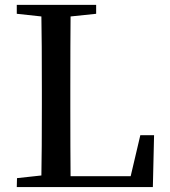

<svg xmlns="http://www.w3.org/2000/svg" viewBox="-20 -757 687 777"><path d="M547.9 -210H603.5L598.6 0H47.9L48.8 -36.1L147.5 -46.9Q149.4 -144.5 149.4 -333V-393.6Q149.4 -592.8 147.5 -690.4L47.9 -701.2V-737.3H369.1V-701.2L265.6 -690.4Q264.6 -592.8 264.6 -398.4V-327.1Q264.6 -142.6 265.6 -43.9H508.8Z"/></svg>

Font: GenYoMin TW TTF SemiBold
Style: Regular
Weight: 600
Version: Version 1.300